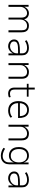

<svg xmlns="http://www.w3.org/2000/svg" viewBox="1894 -2578 870 4699"><g transform="rotate(90 2329.5 -228.0)"><path d="M99 0V-492H145V-390H148Q159 -416 179.5 -441Q200 -466 231 -483Q262 -500 300 -500Q360 -500 400.5 -468.5Q441 -437 448 -389H454Q473 -434 510.5 -467Q548 -500 610 -500Q659 -500 695 -482Q731 -464 750.5 -425Q770 -386 770 -323V0H721V-316Q721 -388 696 -421.5Q671 -455 611 -455Q565 -455 530 -433Q495 -411 476.5 -375Q458 -339 458 -293V0H410V-316Q410 -387 379.5 -421Q349 -455 301 -455Q255 -455 220.5 -430.5Q186 -406 166.5 -370Q147 -334 147 -297V0Z M1111 8Q1063 8 1025 -11.5Q987 -31 966 -63.5Q945 -96 945 -134Q945 -191 976.5 -222.5Q1008 -254 1068.5 -266.5Q1129 -279 1217 -279H1296V-235H1219Q1160 -235 1117.5 -231Q1075 -227 1048 -216Q1021 -205 1007.5 -185.5Q994 -166 994 -136Q994 -88 1029.5 -63Q1065 -38 1114 -38Q1158 -38 1197 -60Q1236 -82 1260.5 -119Q1285 -156 1285 -200V-333Q1285 -394 1250.5 -424.5Q1216 -455 1150 -455Q1108 -455 1067 -443Q1026 -431 984 -403L963 -444Q990 -462 1021.5 -474.5Q1053 -487 1085.5 -493.5Q1118 -500 1150 -500Q1204 -500 1245 -482.5Q1286 -465 1309.5 -428.5Q1333 -392 1333 -334V0H1287V-108H1284Q1270 -80 1245.5 -53Q1221 -26 1187 -9Q1153 8 1111 8Z M1525 0V-492H1571V-390H1574Q1596 -437 1639 -468.5Q1682 -500 1740 -500Q1794 -500 1831 -481.5Q1868 -463 1887.5 -424Q1907 -385 1907 -323V0H1858V-320Q1858 -362 1846 -392Q1834 -422 1808 -438.5Q1782 -455 1739 -455Q1693 -455 1655.5 -433Q1618 -411 1595.5 -375.5Q1573 -340 1573 -297V0Z M2270 8Q2201 8 2162 -31Q2123 -70 2123 -147V-449H2030V-492H2123V-643H2171V-492H2346V-449H2171V-156Q2171 -91 2197 -64Q2223 -37 2273 -37Q2296 -37 2315 -41Q2334 -45 2354 -55L2363 -14Q2347 -2 2321 3Q2295 8 2270 8Z M2686 8Q2618 8 2565 -19.5Q2512 -47 2483 -103.5Q2454 -160 2454 -247Q2454 -322 2479 -379Q2504 -436 2552 -468Q2600 -500 2669 -500Q2738 -500 2782.5 -469.5Q2827 -439 2847.5 -383.5Q2868 -328 2868 -252V-235H2486V-279H2845L2823 -256Q2823 -355 2783 -405.5Q2743 -456 2668 -456Q2622 -456 2584.5 -432.5Q2547 -409 2525 -364.5Q2503 -320 2503 -254V-246Q2503 -176 2526.5 -130Q2550 -84 2591 -61Q2632 -38 2685 -38Q2722 -38 2762.5 -48.5Q2803 -59 2837 -90L2862 -54Q2826 -20 2779 -6Q2732 8 2686 8Z M3033 0V-492H3079V-390H3082Q3104 -437 3147 -468.5Q3190 -500 3248 -500Q3302 -500 3339 -481.5Q3376 -463 3395.5 -424Q3415 -385 3415 -323V0H3366V-320Q3366 -362 3354 -392Q3342 -422 3316 -438.5Q3290 -455 3247 -455Q3201 -455 3163.5 -433Q3126 -411 3103.5 -375.5Q3081 -340 3081 -297V0Z M3791 187Q3741 187 3688.5 169.5Q3636 152 3597 122L3618 83Q3645 101 3674.5 114Q3704 127 3734.5 134.5Q3765 142 3792 142Q3867 142 3910.5 100Q3954 58 3954 -18V-125H3949Q3931 -71 3889.5 -41Q3848 -11 3789 -11Q3724 -11 3676.5 -40Q3629 -69 3603.5 -124Q3578 -179 3578 -255Q3578 -331 3603.5 -386Q3629 -441 3676.5 -470.5Q3724 -500 3789 -500Q3848 -500 3890.5 -468.5Q3933 -437 3952 -381H3955V-492H4001V-20Q4001 43 3975.5 89.5Q3950 136 3902.5 161.5Q3855 187 3791 187ZM3791 -56Q3868 -56 3911 -109.5Q3954 -163 3954 -255Q3954 -349 3911 -402Q3868 -455 3791 -455Q3713 -455 3670 -402Q3627 -349 3627 -255Q3627 -163 3670 -109.5Q3713 -56 3791 -56Z M4342 8Q4294 8 4256 -11.5Q4218 -31 4197 -63.5Q4176 -96 4176 -134Q4176 -191 4207.5 -222.5Q4239 -254 4299.5 -266.5Q4360 -279 4448 -279H4527V-235H4450Q4391 -235 4348.5 -231Q4306 -227 4279 -216Q4252 -205 4238.5 -185.5Q4225 -166 4225 -136Q4225 -88 4260.5 -63Q4296 -38 4345 -38Q4389 -38 4428 -60Q4467 -82 4491.5 -119Q4516 -156 4516 -200V-333Q4516 -394 4481.5 -424.5Q4447 -455 4381 -455Q4339 -455 4298 -443Q4257 -431 4215 -403L4194 -444Q4221 -462 4252.5 -474.5Q4284 -487 4316.5 -493.5Q4349 -500 4381 -500Q4435 -500 4476 -482.5Q4517 -465 4540.5 -428.5Q4564 -392 4564 -334V0H4518V-108H4515Q4501 -80 4476.5 -53Q4452 -26 4418 -9Q4384 8 4342 8Z"/></g></svg>

Font: Nunito Sans 7pt SemiCondensed ExtraLight
Style: Regular
Weight: 250
Width: 4
Designer: Vernon Adams
Foundry: Vernon Adams
Version: Version 3.101;gftools[0.9.27]